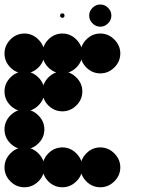

<svg xmlns="http://www.w3.org/2000/svg" viewBox="-24 -818 711 843"><path d="M416.7 -170.8Q451.7 -170.8 477.9 -144.6Q504.2 -118.3 504.2 -83.3Q504.2 -47.5 477.9 -21.7Q451.7 4.2 416.7 4.2Q380.8 4.2 355 -21.7Q329.2 -47.5 329.2 -83.3Q329.2 -118.3 355 -144.6Q380.8 -170.8 416.7 -170.8ZM250 -170.8Q285 -170.8 311.2 -144.6Q337.5 -118.3 337.5 -83.3Q337.5 -47.5 311.2 -21.7Q285 4.2 250 4.2Q214.2 4.2 188.3 -21.7Q162.5 -47.5 162.5 -83.3Q162.5 -118.3 188.3 -144.6Q214.2 -170.8 250 -170.8ZM83.3 -170.8Q118.3 -170.8 144.6 -144.6Q170.8 -118.3 170.8 -83.3Q170.8 -47.5 144.6 -21.7Q118.3 4.2 83.3 4.2Q47.5 4.2 21.7 -21.7Q-4.2 -47.5 -4.2 -83.3Q-4.2 -118.3 21.7 -144.6Q47.5 -170.8 83.3 -170.8ZM83.3 -337.5Q118.3 -337.5 144.6 -311.2Q170.8 -285 170.8 -250Q170.8 -214.2 144.6 -188.3Q118.3 -162.5 83.3 -162.5Q47.5 -162.5 21.7 -188.3Q-4.2 -214.2 -4.2 -250Q-4.2 -285 21.7 -311.2Q47.5 -337.5 83.3 -337.5ZM250 -504.2Q285 -504.2 311.2 -477.9Q337.5 -451.7 337.5 -416.7Q337.5 -380.8 311.2 -355Q285 -329.2 250 -329.2Q214.2 -329.2 188.3 -355Q162.5 -380.8 162.5 -416.7Q162.5 -451.7 188.3 -477.9Q214.2 -504.2 250 -504.2ZM83.3 -504.2Q118.3 -504.2 144.6 -477.9Q170.8 -451.7 170.8 -416.7Q170.8 -380.8 144.6 -355Q118.3 -329.2 83.3 -329.2Q47.5 -329.2 21.7 -355Q-4.2 -380.8 -4.2 -416.7Q-4.2 -451.7 21.7 -477.9Q47.5 -504.2 83.3 -504.2ZM416.7 -670.8Q451.7 -670.8 477.9 -644.6Q504.2 -618.3 504.2 -583.3Q504.2 -547.5 477.9 -521.7Q451.7 -495.8 416.7 -495.8Q380.8 -495.8 355 -521.7Q329.2 -547.5 329.2 -583.3Q329.2 -618.3 355 -644.6Q380.8 -670.8 416.7 -670.8ZM250 -670.8Q285 -670.8 311.2 -644.6Q337.5 -618.3 337.5 -583.3Q337.5 -547.5 311.2 -521.7Q285 -495.8 250 -495.8Q214.2 -495.8 188.3 -521.7Q162.5 -547.5 162.5 -583.3Q162.5 -618.3 188.3 -644.6Q214.2 -670.8 250 -670.8ZM83.3 -670.8Q118.3 -670.8 144.6 -644.6Q170.8 -618.3 170.8 -583.3Q170.8 -547.5 144.6 -521.7Q118.3 -495.8 83.3 -495.8Q47.5 -495.8 21.7 -521.7Q-4.2 -547.5 -4.2 -583.3Q-4.2 -618.3 21.7 -644.6Q47.5 -670.8 83.3 -670.8ZM416.7 -798.3Q435.8 -798.3 450.4 -783.8Q465 -769.2 465 -750Q465 -730 450.4 -715.4Q435.8 -700.8 416.7 -700.8Q396.7 -700.8 382.1 -715.4Q367.5 -730 367.5 -750Q367.5 -769.2 382.1 -783.8Q396.7 -798.3 416.7 -798.3ZM250 -759.2Q259.2 -759.2 259.2 -750Q259.2 -740 250 -740Q240 -740 240 -750Q240 -759.2 250 -759.2Z"/></svg>

Font: 0xA000-Dots-Mono
Style: Dots-Mono
Weight: 400
Version: Version 0.1